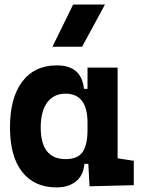

<svg xmlns="http://www.w3.org/2000/svg" viewBox="-20 -815 626 845"><path d="M228.5 9.8Q131.3 9.8 77.6 -58.3Q23.9 -126.5 23.9 -253.9Q23.9 -384.3 77.9 -455.8Q131.8 -527.3 230.5 -527.3Q338.9 -527.3 349.6 -423.8H365.2V-517.6H497.6V-118.2L568.8 -107.4V0L374 4.9L368.7 -93.8H351.6Q346.7 -42 313.7 -16.1Q280.8 9.8 228.5 9.8ZM365.2 -242.7V-274.9Q365.2 -402.8 268.1 -402.8Q216.3 -402.8 187.7 -364Q159.2 -325.2 159.2 -253.9Q159.2 -114.7 269 -114.7Q322.8 -114.7 344 -146.7Q365.2 -178.7 365.2 -242.7ZM210.9 -609.4 301.8 -794.9H441.9L341.3 -609.4Z"/></svg>

Font: Cascadia Code PL
Style: Bold
Weight: 700
Monospace: yes
Designer: Aaron Bell
Foundry: Saja Typeworks
Version: Version 2404.023; ttfautohint (v1.8.4)